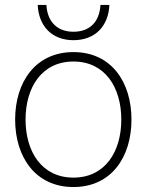

<svg xmlns="http://www.w3.org/2000/svg" viewBox="-20 -742 592 774"><path d="M276 12C429 12 510 -109 510 -260C510 -411 429 -532 276 -532C123 -532 41 -411 41 -260C41 -109 123 12 276 12ZM83 -260C83 -389 148 -494 276 -494C404 -494 469 -389 469 -260C469 -131 404 -26 276 -26C148 -26 83 -131 83 -260ZM132 -722C136 -636 190 -580 276 -580C363 -580 417 -636 421 -722H385C381 -653 341 -614 276 -614C212 -614 171 -653 167 -722Z"/></svg>

Font: Aspekta 150
Style: Regular
Weight: 150
Designer: Ivo Dolenc
Version: Version 2.000